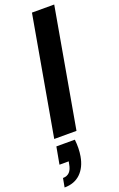

<svg xmlns="http://www.w3.org/2000/svg" viewBox="-204 -767 676 1094"><g transform="rotate(-20 134.5 -220.0)"><path d="M23 0 150 -720H285L158 0ZM-16 280 -6 226Q19 226 34 210.5Q49 195 54 163L57 148H1L20 44H132Q135 71 134.5 96Q134 121 130 144Q119 208 81.5 244Q44 280 -16 280Z"/></g></svg>

Font: DM Sans 11pt
Style: Bold Italic
Weight: 700
Italic angle: -10°
Version: Version 4.004;gftools[0.9.30]